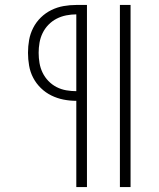

<svg xmlns="http://www.w3.org/2000/svg" viewBox="-20 -755 640 775"><path d="M464 0V-735H507V0ZM288 0V-348Q262 -348 236.5 -353Q211 -358 187.5 -369.5Q164 -381 145 -399.5Q126 -418 114 -441Q102 -464 97.5 -490Q93 -516 93 -542Q93 -568 97.5 -593.5Q102 -619 114 -642.5Q126 -666 145 -684.5Q164 -703 187.5 -714.5Q211 -726 236.5 -730.5Q262 -735 288 -735H331V0ZM288 -387V-697Q268 -697 247.5 -693Q227 -689 208.5 -679.5Q190 -670 175.5 -655Q161 -640 152 -621.5Q143 -603 139.5 -582.5Q136 -562 136 -542Q136 -521 139.5 -500.5Q143 -480 152 -461.5Q161 -443 175.5 -428Q190 -413 208.5 -403.5Q227 -394 247.5 -390.5Q268 -387 288 -387Z"/></svg>

Font: Zed Sans Extralight Extended
Style: Regular
Weight: 200
Width: 7
Designer: Belleve Invis
Foundry: Belleve Invis
Version: Version 1.0.0; ttfautohint (v1.8.4)